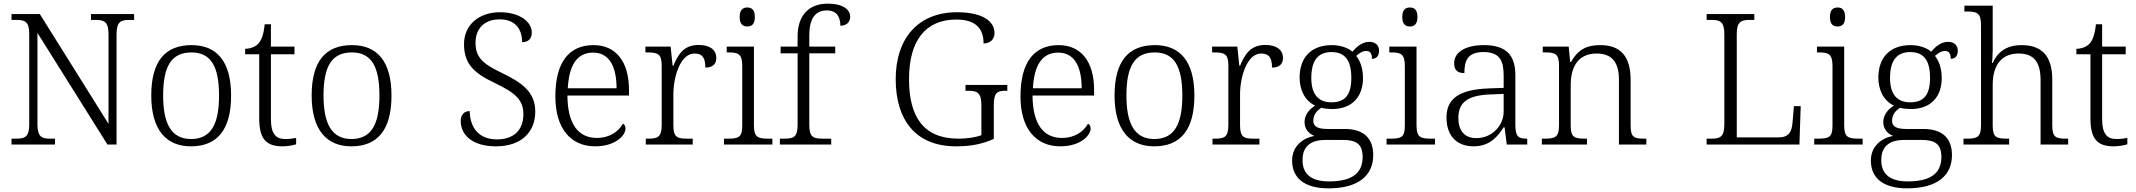

<svg xmlns="http://www.w3.org/2000/svg" viewBox="-20 -791 11690 1051"><path d="M43 0H281V-32H255C208 -32 185 -42 185 -111V-611L568 0H618V-603C618 -672 641 -682 688 -682H714V-714H478V-682H503C550 -682 574 -672 574 -605V-113L198 -714H43V-682H70C117 -682 140 -672 140 -605V-111C140 -42 117 -32 70 -32H43Z M1025 10C1169 10 1245 -80 1245 -268C1245 -457 1165 -544 1029 -544C883 -544 808 -455 808 -268C808 -80 890 10 1025 10ZM1026 -30C917 -30 873 -115 873 -268C873 -425 916 -504 1028 -504C1135 -504 1179 -427 1179 -268C1179 -118 1139 -30 1026 -30Z M1527 10C1552 10 1582 5 1601 -1V-36C1580 -32 1563 -30 1540 -30C1489 -30 1463 -61 1463 -137V-494H1592V-536H1463V-658H1429C1423 -601 1411 -570 1393 -551C1375 -533 1348 -524 1322 -524V-494H1399V-143C1399 -30 1437 10 1527 10Z M1903 10C2047 10 2123 -80 2123 -268C2123 -457 2043 -544 1907 -544C1761 -544 1686 -455 1686 -268C1686 -80 1768 10 1903 10ZM1904 -30C1795 -30 1751 -115 1751 -268C1751 -425 1794 -504 1906 -504C2013 -504 2057 -427 2057 -268C2057 -118 2017 -30 1904 -30Z M2695 10C2831 10 2910 -65 2910 -181C2910 -290 2832 -341 2727 -392C2626 -440 2583 -475 2583 -557C2583 -632 2629 -685 2715 -685C2800 -685 2838 -633 2838 -560C2871 -560 2891 -578 2891 -613C2891 -672 2824 -724 2717 -724C2601 -724 2520 -654 2520 -550C2520 -444 2571 -392 2688 -337C2803 -282 2845 -243 2845 -166C2845 -81 2795 -28 2700 -28C2600 -28 2553 -93 2551 -183C2520 -183 2502 -161 2502 -129C2502 -52 2566 10 2695 10Z M3238 10C3349 10 3404 -50 3404 -87C3404 -101 3398 -110 3390 -114C3366 -72 3319 -36 3247 -36C3147 -36 3087 -110 3086 -268H3423V-299C3423 -457 3349 -544 3229 -544C3095 -544 3020 -451 3020 -263C3020 -89 3103 10 3238 10ZM3355 -308H3088C3095 -431 3136 -503 3227 -503C3316 -503 3355 -425 3355 -308Z M3515 0H3772V-32H3741C3690 -32 3666 -38 3666 -104V-274C3666 -372 3705 -498 3781 -498C3823 -498 3841 -477 3841 -421C3884 -421 3901 -443 3901 -474C3901 -517 3867 -545 3804 -545C3721 -545 3691 -490 3666 -431H3662L3651 -536H3513V-504H3522C3580 -504 3602 -497 3602 -433V-107C3602 -39 3579 -32 3527 -32H3515Z M4071 -646C4094 -646 4112 -658 4112 -698C4112 -738 4094 -750 4071 -750C4047 -750 4029 -738 4029 -698C4029 -658 4047 -646 4071 -646ZM3943 0H4208V-32H4187C4129 -32 4107 -39 4107 -105V-536H3958V-504H3968C4019 -504 4043 -497 4043 -431V-102C4043 -38 4021 -32 3963 -32H3943Z M4249 0H4530V-32H4485C4433 -32 4410 -39 4410 -107V-499H4552V-536H4410V-597C4410 -684 4439 -734 4506 -734C4564 -734 4580 -694 4580 -650C4610 -650 4634 -667 4634 -699C4634 -737 4597 -771 4511 -771C4408 -771 4346 -707 4346 -592V-536H4253V-499H4346V-107C4346 -39 4323 -32 4271 -32H4249Z M5213 10C5297 10 5359 -3 5420 -31V-215C5420 -284 5439 -294 5483 -294H5494V-326H5265V-294H5282C5328 -294 5352 -284 5352 -217V-51C5321 -39 5273 -32 5227 -32C5033 -32 4956 -154 4956 -358C4956 -565 5043 -684 5215 -684C5329 -684 5364 -627 5364 -553C5398 -553 5424 -574 5424 -610C5424 -672 5363 -724 5219 -724C5005 -724 4883 -580 4883 -358C4883 -137 4990 10 5213 10Z M5784 10C5895 10 5950 -50 5950 -87C5950 -101 5944 -110 5936 -114C5912 -72 5865 -36 5793 -36C5693 -36 5633 -110 5632 -268H5969V-299C5969 -457 5895 -544 5775 -544C5641 -544 5566 -451 5566 -263C5566 -89 5649 10 5784 10ZM5901 -308H5634C5641 -431 5682 -503 5773 -503C5862 -503 5901 -425 5901 -308Z M6298 10C6442 10 6518 -80 6518 -268C6518 -457 6438 -544 6302 -544C6156 -544 6081 -455 6081 -268C6081 -80 6163 10 6298 10ZM6299 -30C6190 -30 6146 -115 6146 -268C6146 -425 6189 -504 6301 -504C6408 -504 6452 -427 6452 -268C6452 -118 6412 -30 6299 -30Z M6617 0H6874V-32H6843C6792 -32 6768 -38 6768 -104V-274C6768 -372 6807 -498 6883 -498C6925 -498 6943 -477 6943 -421C6986 -421 7003 -443 7003 -474C7003 -517 6969 -545 6906 -545C6823 -545 6793 -490 6768 -431H6764L6753 -536H6615V-504H6624C6682 -504 6704 -497 6704 -433V-107C6704 -39 6681 -32 6629 -32H6617Z M7252 240C7417 240 7497 169 7497 58C7497 -30 7449 -85 7341 -85H7248C7195 -85 7169 -97 7169 -130C7169 -164 7189 -186 7213 -201C7225 -197 7255 -194 7271 -194C7385 -194 7441 -265 7441 -364C7441 -419 7425 -458 7404 -485C7423 -501 7437 -512 7460 -512C7483 -512 7490 -494 7490 -469C7517 -469 7529 -488 7529 -514C7529 -540 7512 -562 7475 -562C7433 -562 7401 -529 7383 -508C7361 -528 7319 -544 7271 -544C7154 -544 7094 -473 7094 -366C7094 -302 7121 -240 7179 -213C7147 -193 7121 -162 7121 -123C7121 -82 7147 -58 7175 -47C7113 -36 7053 8 7053 88C7053 183 7120 240 7252 240ZM7268 -231C7198 -231 7158 -273 7158 -364C7158 -462 7197 -506 7268 -506C7341 -506 7377 -463 7377 -365C7377 -269 7341 -231 7268 -231ZM7255 202C7143 202 7110 149 7110 85C7110 0 7168 -25 7235 -25H7330C7401 -25 7439 -5 7439 68C7439 150 7390 202 7255 202Z M7698 -646C7721 -646 7739 -658 7739 -698C7739 -738 7721 -750 7698 -750C7674 -750 7656 -738 7656 -698C7656 -658 7674 -646 7698 -646ZM7570 0H7835V-32H7814C7756 -32 7734 -39 7734 -105V-536H7585V-504H7595C7646 -504 7670 -497 7670 -431V-102C7670 -38 7648 -32 7590 -32H7570Z M8046 10C8136 10 8178 -44 8211 -94H8216L8228 0H8340V-32H8336C8287 -32 8275 -48 8275 -112V-379C8275 -491 8223 -544 8103 -544C7997 -544 7940 -502 7940 -446C7940 -406 7959 -391 7996 -391C7996 -460 8014 -506 8101 -506C8197 -506 8211 -450 8211 -372V-310L8128 -307C7972 -301 7898 -254 7898 -148C7898 -40 7962 10 8046 10ZM8061 -35C7993 -35 7963 -80 7963 -145C7963 -224 8005 -269 8137 -274L8211 -277V-181C8211 -105 8149 -35 8061 -35Z M8420 0H8667V-32H8657C8600 -32 8578 -38 8578 -102V-326C8578 -414 8611 -498 8720 -498C8810 -498 8842 -442 8842 -354V0H8992V-32H8982C8924 -32 8906 -39 8906 -105V-353C8906 -485 8849 -544 8740 -544C8671 -544 8621 -525 8580 -452H8575L8567 -536H8425V-504H8440C8491 -504 8514 -497 8514 -433V-105C8514 -39 8492 -32 8434 -32H8420Z M9322 0H9830L9837 -210H9800L9792 -119C9788 -71 9773 -39 9717 -39H9487V-605C9487 -672 9511 -682 9557 -682H9583V-714H9322V-682H9349C9396 -682 9419 -672 9419 -603V-111C9419 -42 9396 -32 9349 -32H9322Z M10039 -646C10062 -646 10080 -658 10080 -698C10080 -738 10062 -750 10039 -750C10015 -750 9997 -738 9997 -698C9997 -658 10015 -646 10039 -646ZM9911 0H10176V-32H10155C10097 -32 10075 -39 10075 -105V-536H9926V-504H9936C9987 -504 10011 -497 10011 -431V-102C10011 -38 9989 -32 9931 -32H9911Z M10420 240C10585 240 10665 169 10665 58C10665 -30 10617 -85 10509 -85H10416C10363 -85 10337 -97 10337 -130C10337 -164 10357 -186 10381 -201C10393 -197 10423 -194 10439 -194C10553 -194 10609 -265 10609 -364C10609 -419 10593 -458 10572 -485C10591 -501 10605 -512 10628 -512C10651 -512 10658 -494 10658 -469C10685 -469 10697 -488 10697 -514C10697 -540 10680 -562 10643 -562C10601 -562 10569 -529 10551 -508C10529 -528 10487 -544 10439 -544C10322 -544 10262 -473 10262 -366C10262 -302 10289 -240 10347 -213C10315 -193 10289 -162 10289 -123C10289 -82 10315 -58 10343 -47C10281 -36 10221 8 10221 88C10221 183 10288 240 10420 240ZM10436 -231C10366 -231 10326 -273 10326 -364C10326 -462 10365 -506 10436 -506C10509 -506 10545 -463 10545 -365C10545 -269 10509 -231 10436 -231ZM10423 202C10311 202 10278 149 10278 85C10278 0 10336 -25 10403 -25H10498C10569 -25 10607 -5 10607 68C10607 150 10558 202 10423 202Z M10728 0H10978V-32H10967C10910 -32 10888 -38 10888 -102V-326C10888 -438 10939 -498 11030 -498C11116 -498 11150 -448 11150 -352V0H11301V-32H11291C11234 -32 11214 -39 11214 -105V-355C11214 -488 11154 -544 11045 -544C10960 -544 10912 -502 10888 -446H10884C10885 -451 10888 -486 10888 -514V-760H10733V-728H10748C10800 -728 10824 -721 10824 -655V-105C10824 -39 10802 -32 10744 -32H10728Z M11551 10C11576 10 11606 5 11625 -1V-36C11604 -32 11587 -30 11564 -30C11513 -30 11487 -61 11487 -137V-494H11616V-536H11487V-658H11453C11447 -601 11435 -570 11417 -551C11399 -533 11372 -524 11346 -524V-494H11423V-143C11423 -30 11461 10 11551 10Z"/></svg>

Font: Noto Serif Georgian Light
Style: Regular
Weight: 300
Designer: Monotype Design Team, Akaki Razmadze
Foundry: Google LLC
Version: Version 2.003